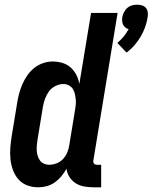

<svg xmlns="http://www.w3.org/2000/svg" viewBox="-20 -790 650 818"><path d="M519 -566 480 -607Q495 -620 507 -634.5Q519 -649 528 -666Q520 -668 514 -673Q508 -678 504.5 -685Q501 -692 500.5 -700.5Q500 -709 501 -717Q503 -728 508.5 -738.5Q514 -749 522.5 -756.5Q531 -764 542 -767Q553 -770 564 -770Q575 -770 585 -767Q595 -764 601.5 -756.5Q608 -749 609.5 -738.5Q611 -728 609 -717Q606 -696 598.5 -675Q591 -654 579.5 -634.5Q568 -615 553 -597.5Q538 -580 519 -566ZM143 8Q118 8 95.5 -0.5Q73 -9 58 -26.5Q43 -44 35 -66Q27 -88 24.5 -112.5Q22 -137 24 -161.5Q26 -186 30 -211L53 -351Q56 -371 61.5 -391.5Q67 -412 75.5 -431.5Q84 -451 96.5 -469Q109 -487 126 -500.5Q143 -514 163.5 -521Q184 -528 204 -528Q225 -528 245.5 -522Q266 -516 281 -502.5Q296 -489 305.5 -470.5Q315 -452 318 -432L368 -735H481L378 -108Q377 -104 377.5 -100Q378 -96 380.5 -93Q383 -90 386.5 -89Q390 -88 394 -88H411V8H378Q358 8 338.5 4.5Q319 1 303 -9Q287 -19 276.5 -35Q266 -51 263 -71Q254 -54 241.5 -39Q229 -24 213.5 -13Q198 -2 179.5 3Q161 8 143 8ZM190 -88Q205 -88 221 -94Q237 -100 248.5 -112.5Q260 -125 266.5 -140.5Q273 -156 275 -171L298 -311Q300 -324 302 -337Q304 -350 303 -362.5Q302 -375 299.5 -387.5Q297 -400 291 -410Q285 -420 274 -426Q263 -432 250 -432Q233 -432 216 -423.5Q199 -415 188.5 -400.5Q178 -386 172 -369.5Q166 -353 163 -336L140 -196Q138 -184 137 -172Q136 -160 136.5 -148.5Q137 -137 140.5 -126Q144 -115 150.5 -106Q157 -97 167.5 -92.5Q178 -88 190 -88Z"/></svg>

Font: Iosevka Custom
Style: Bold Italic
Weight: 700
Italic angle: -9°
Designer: Belleve Invis
Foundry: Belleve Invis
Version: Version 30.3.1; ttfautohint (v1.8.3)